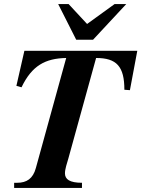

<svg xmlns="http://www.w3.org/2000/svg" viewBox="-20 -917 690 937"><path d="M596 -897H539L405 -800L315 -897H264L352 -723H434ZM650 -669H99L60 -498L85 -491C136 -597 201 -632 303 -634L155 -97C141 -45 110 -25 64 -25H49V0H380V-25C320 -25 297 -42 297 -71C297 -92 307 -121 314 -145L449 -634C549 -634 587 -593 587 -479L614 -477Z"/></svg>

Font: XITS
Style: Bold Italic
Weight: 700
Italic angle: -16.33°
Designer: MicroPress Inc., with final additions and corrections provided by Coen Hoffman, Elsevier (retired)
Version: Version 1.302